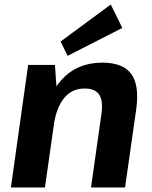

<svg xmlns="http://www.w3.org/2000/svg" viewBox="-20 -826 669 846"><path d="M427 -324Q435 -382 417 -409Q399 -436 353 -436Q297 -436 262.5 -394Q228 -352 216 -270L153 -194L162 -253Q183 -399 251.5 -474.5Q320 -550 431 -550Q522 -550 558.5 -500Q595 -450 580 -343L531 0H381ZM104 -540H222L233 -386L178 0H28ZM519 -703 278 -580 247 -643 468 -806Z"/></svg>

Font: Pathway Extreme SemiCondensed
Style: Bold Italic
Weight: 700
Width: 4
Italic angle: -8°
Version: Version 1.001;gftools[0.9.26]